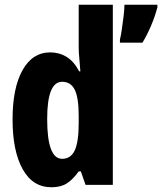

<svg xmlns="http://www.w3.org/2000/svg" viewBox="-20 -780 684 810"><path d="M197 10Q118 10 75.5 -66.5Q33 -143 33 -276Q33 -409 75 -484Q117 -559 192 -559Q230 -559 261 -540Q292 -521 314 -479H319Q317 -512 314.5 -535.5Q312 -559 312 -578V-760H456V0H341L321 -57H312Q287 -22 261.5 -6Q236 10 197 10ZM242 -110Q279 -110 295.5 -146Q312 -182 312 -260V-292Q312 -367 295.5 -401Q279 -435 242 -435Q179 -435 179 -278Q179 -110 242 -110ZM644 -749Q634 -711 617.5 -672Q601 -633 581 -600H486V-613Q490 -629 494 -656.5Q498 -684 501.5 -712.5Q505 -741 505 -760H644Z"/></svg>

Font: Noto Sans Malayalam ExtraCondensed ExtraBold
Style: Regular
Weight: 800
Width: 2
Designer: Jelle Bosma - Monotype Design Team
Foundry: Monotype Imaging Inc.
Version: Version 2.104; ttfautohint (v1.8.4.7-5d5b)